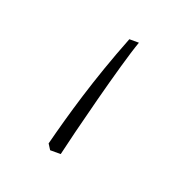

<svg xmlns="http://www.w3.org/2000/svg" viewBox="-61 -301 345 358"><g transform="rotate(20 111.5 -122.5)"><path d="M65 -11 72 0H93C102 -40 141 -195 159 -245H140C103 -151 81 -73 65 -11Z"/></g></svg>

Font: Noto Kufi Arabic Thin
Style: Regular
Weight: 100
Designer: Monotype Design Team, David Williams, Khaled Hosny
Foundry: Google LLC
Version: Version 2.109